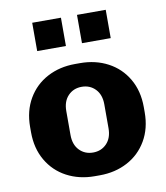

<svg xmlns="http://www.w3.org/2000/svg" viewBox="-84 -815 776 895"><g transform="rotate(-10 304.0 -367.5)"><path d="M35 -243V-268Q35 -344 68.5 -401.5Q102 -459 160.5 -490Q219 -521 292 -521H316Q389 -521 447.5 -490Q506 -459 539.5 -401.5Q573 -344 573 -268V-243Q573 -167 539.5 -109.5Q506 -52 447.5 -21Q389 10 316 10H292Q219 10 160.5 -21Q102 -52 68.5 -109.5Q35 -167 35 -243ZM394 -199V-312Q394 -358 368.5 -384.5Q343 -411 304 -411Q265 -411 239.5 -384.5Q214 -358 214 -312V-199Q214 -153 239.5 -126.5Q265 -100 304 -100Q343 -100 368.5 -126.5Q394 -153 394 -199ZM265 -611H129V-745H265ZM477 -611H341V-745H477Z"/></g></svg>

Font: Chivo ExtraBold
Style: Regular
Weight: 800
Designer: Hector Gatti
Foundry: Omnibus-Type
Version: Version 1.007